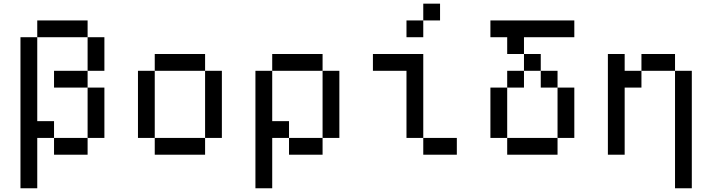

<svg xmlns="http://www.w3.org/2000/svg" viewBox="-20 -838 3858 1040"><path d="M90.9 -636.4V181.8H181.8V-90.9H272.7V-181.8H181.8V-636.4ZM181.8 -727.3V-636.4H454.5V-727.3ZM272.7 -90.9V0H454.5V-90.9ZM454.5 -636.4V-454.5H545.5V-636.4ZM454.5 -454.5H272.7V-363.6H454.5ZM454.5 -363.6V-90.9H545.5V-363.6Z M818.2 -545.5V-454.5H1090.9V-545.5ZM818.2 -90.9V-454.5H727.3V-90.9ZM818.2 -90.9V0H1090.9V-90.9ZM1090.9 -454.5V-90.9H1181.8V-454.5Z M1363.6 -454.5V181.8H1454.5V-90.9H1545.5V-181.8H1454.5V-454.5ZM1454.5 -545.5V-454.5H1727.3V-545.5ZM1727.3 -454.5V-90.9H1818.2V-454.5ZM1545.5 -90.9V0H1727.3V-90.9Z M2181.8 -454.5V-90.9H2272.7V-545.5H2000V-454.5ZM2272.7 -90.9V0H2454.5V-90.9ZM2272.7 -818.2V-727.3H2363.6V-818.2ZM2181.8 -727.3V-636.4H2272.7V-727.3Z M2636.4 -363.6V-90.9H2727.3V-363.6ZM2727.3 -90.9V0H3000V-90.9ZM3000 -363.6V-90.9H3090.9V-363.6ZM2727.3 -636.4V-545.5H2818.2V-636.4H3090.9V-727.3H2636.4V-636.4ZM2818.2 -545.5V-454.5H2909.1V-545.5ZM2909.1 -454.5V-363.6H3000V-454.5ZM2727.3 -454.5V-363.6H2818.2V-454.5Z M3272.7 -545.5V0H3363.6V-363.6H3454.5V-454.5H3363.6V-545.5ZM3454.5 -545.5V-454.5H3636.4V-545.5ZM3636.4 -454.5V181.8H3727.3V-454.5Z"/></svg>

Font: Departure Mono
Style: Regular
Weight: 400
Monospace: yes
Designer: Helena Zhang
Version: Version 1.500;Glyphs 3.3.1 (3343)